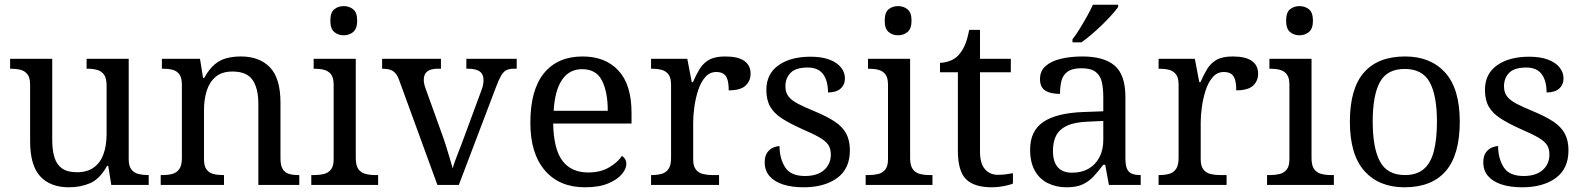

<svg xmlns="http://www.w3.org/2000/svg" viewBox="-20 -786 6730 816"><path d="M273 10Q194 10 151 -36.5Q108 -83 108 -186V-426Q108 -456 96.5 -470.5Q85 -485 66.5 -489.5Q48 -494 26 -494H23V-536H202V-191Q202 -148 211.5 -117Q221 -86 244 -70Q267 -54 307 -54Q351 -54 379 -74.5Q407 -95 420 -131.5Q433 -168 433 -216V-422Q433 -454 422 -469Q411 -484 392.5 -489Q374 -494 351 -494H348V-536H527V-109Q527 -80 538.5 -65.5Q550 -51 568.5 -46.5Q587 -42 609 -42H612V0H453L440 -81H435Q404 -25 363 -7.5Q322 10 273 10Z M663 0V-42H671Q694 -42 712.5 -47Q731 -52 742 -67.5Q753 -83 753 -114V-426Q753 -456 742 -470.5Q731 -485 713 -489.5Q695 -494 673 -494H668V-536H830L843 -455H848Q869 -493 892.5 -512.5Q916 -532 944 -539Q972 -546 1004 -546Q1083 -546 1127.5 -499.5Q1172 -453 1172 -350V-114Q1172 -83 1181.5 -67.5Q1191 -52 1208 -47Q1225 -42 1247 -42H1252V0H1078V-345Q1078 -410 1053.5 -446Q1029 -482 968 -482Q923 -482 896.5 -459.5Q870 -437 858.5 -400Q847 -363 847 -320V-109Q847 -80 858 -65.5Q869 -51 887 -46.5Q905 -42 927 -42H932V0Z M1303 0V-42H1316Q1338 -42 1356.5 -46.5Q1375 -51 1386.5 -65.5Q1398 -80 1398 -109V-426Q1398 -456 1386.5 -470.5Q1375 -485 1356.5 -489.5Q1338 -494 1316 -494H1313V-536H1492V-114Q1492 -83 1503 -67.5Q1514 -52 1533 -47Q1552 -42 1574 -42H1587V0ZM1441 -636Q1417 -636 1400.5 -650Q1384 -664 1384 -698Q1384 -733 1400.5 -746.5Q1417 -760 1441 -760Q1464 -760 1481 -746.5Q1498 -733 1498 -698Q1498 -664 1481 -650Q1464 -636 1441 -636Z M1678 -441Q1671 -462 1661.5 -473.5Q1652 -485 1638.5 -489.5Q1625 -494 1604 -494V-536H1854V-494H1841Q1811 -494 1796 -482.5Q1781 -471 1781 -446Q1781 -438 1783 -429Q1785 -420 1789 -409L1857 -220Q1866 -196 1875 -167.5Q1884 -139 1891.5 -113.5Q1899 -88 1904 -70Q1909 -91 1925 -131Q1941 -171 1954 -207L2026 -402Q2031 -414 2033 -425.5Q2035 -437 2035 -445Q2035 -471 2018.5 -482.5Q2002 -494 1969 -494H1962V-536H2176V-494H2164Q2145 -494 2132.5 -488Q2120 -482 2110 -465Q2100 -448 2088 -416L1930 0H1839Z M2466 10Q2357 10 2295.5 -62Q2234 -134 2234 -264Q2234 -404 2292 -475Q2350 -546 2456 -546Q2553 -546 2608.5 -486Q2664 -426 2664 -307V-261H2331Q2333 -152 2370.5 -102.5Q2408 -53 2480 -53Q2532 -53 2568.5 -74.5Q2605 -96 2623 -123Q2630 -120 2636 -111Q2642 -102 2642 -89Q2642 -69 2623 -46Q2604 -23 2565 -6.5Q2526 10 2466 10ZM2563 -315Q2563 -395 2538.5 -443.5Q2514 -492 2454 -492Q2399 -492 2368.5 -446.5Q2338 -401 2333 -315Z M2747 0V-42H2750Q2773 -42 2791.5 -47Q2810 -52 2821 -67.5Q2832 -83 2832 -114V-426Q2832 -456 2820.5 -470.5Q2809 -485 2790.5 -489.5Q2772 -494 2750 -494H2747V-536H2901L2920 -437H2925Q2938 -467 2953 -492Q2968 -517 2993 -531.5Q3018 -546 3062 -546Q3117 -546 3143.5 -527Q3170 -508 3170 -473Q3170 -442 3148.5 -422Q3127 -402 3077 -402Q3077 -430 3072 -447Q3067 -464 3055.5 -472Q3044 -480 3024 -480Q2996 -480 2977 -458Q2958 -436 2947 -402Q2936 -368 2931 -331.5Q2926 -295 2926 -266V-109Q2926 -80 2937.5 -65.5Q2949 -51 2967.5 -46.5Q2986 -42 3008 -42H3036V0Z M3395 10Q3345 10 3308 -2Q3271 -14 3250.5 -37.5Q3230 -61 3230 -96Q3230 -123 3241 -138Q3252 -153 3266.5 -159Q3281 -165 3293 -165Q3293 -113 3316.5 -75.5Q3340 -38 3401 -38Q3454 -38 3482.5 -63.5Q3511 -89 3511 -129Q3511 -154 3500.5 -170Q3490 -186 3463.5 -201.5Q3437 -217 3388 -238Q3337 -261 3303.5 -282.5Q3270 -304 3253.5 -332.5Q3237 -361 3237 -404Q3237 -472 3288.5 -508.5Q3340 -545 3425 -545Q3473 -545 3505.5 -532.5Q3538 -520 3554.5 -499Q3571 -478 3571 -453Q3571 -426 3552.5 -409.5Q3534 -393 3499 -393Q3499 -443 3478 -471Q3457 -499 3413 -499Q3362 -499 3340 -476.5Q3318 -454 3318 -419Q3318 -394 3330.5 -377Q3343 -360 3370.5 -345.5Q3398 -331 3442 -313Q3495 -291 3528 -269Q3561 -247 3576.5 -218Q3592 -189 3592 -147Q3592 -69 3538 -29.5Q3484 10 3395 10Z M3659 0V-42H3672Q3694 -42 3712.5 -46.5Q3731 -51 3742.5 -65.5Q3754 -80 3754 -109V-426Q3754 -456 3742.5 -470.5Q3731 -485 3712.5 -489.5Q3694 -494 3672 -494H3669V-536H3848V-114Q3848 -83 3859 -67.5Q3870 -52 3889 -47Q3908 -42 3930 -42H3943V0ZM3797 -636Q3773 -636 3756.5 -650Q3740 -664 3740 -698Q3740 -733 3756.5 -746.5Q3773 -760 3797 -760Q3820 -760 3837 -746.5Q3854 -733 3854 -698Q3854 -664 3837 -650Q3820 -636 3797 -636Z M4196 10Q4120 10 4085.5 -24.5Q4051 -59 4051 -145V-479H3975V-519Q3993 -519 4015 -526.5Q4037 -534 4053 -551Q4070 -569 4081 -595Q4092 -621 4099 -659H4145V-536H4276V-479H4145V-142Q4145 -91 4166 -67Q4187 -43 4221 -43Q4239 -43 4254 -45Q4269 -47 4285 -50V-6Q4272 0 4246 5Q4220 10 4196 10Z M4513 10Q4469 10 4433.5 -7.5Q4398 -25 4378 -60.5Q4358 -96 4358 -150Q4358 -230 4414.5 -268Q4471 -306 4586 -310L4669 -313V-373Q4669 -409 4663 -436.5Q4657 -464 4637 -480Q4617 -496 4576 -496Q4538 -496 4518 -482Q4498 -468 4491.5 -443.5Q4485 -419 4485 -387Q4443 -387 4421.5 -401.5Q4400 -416 4400 -450Q4400 -485 4424.5 -506Q4449 -527 4490 -536.5Q4531 -546 4580 -546Q4672 -546 4717.5 -507Q4763 -468 4763 -373V-114Q4763 -86 4769 -70.5Q4775 -55 4789 -48.5Q4803 -42 4825 -42H4828V0H4693L4677 -86H4669Q4648 -58 4628 -36.5Q4608 -15 4581.5 -2.5Q4555 10 4513 10ZM4536 -52Q4577 -52 4606.5 -69Q4636 -86 4652.5 -117.5Q4669 -149 4669 -191V-272L4605 -269Q4548 -267 4515.5 -252Q4483 -237 4469 -210.5Q4455 -184 4455 -145Q4455 -114 4464 -93.5Q4473 -73 4491 -62.5Q4509 -52 4536 -52ZM4538 -619Q4553 -638 4569 -664Q4585 -690 4600 -717Q4615 -744 4625 -766H4732V-756Q4723 -743 4705 -723Q4687 -703 4664.5 -681Q4642 -659 4619 -639.5Q4596 -620 4576 -606H4538Z M4904 0V-42H4907Q4930 -42 4948.5 -47Q4967 -52 4978 -67.5Q4989 -83 4989 -114V-426Q4989 -456 4977.5 -470.5Q4966 -485 4947.5 -489.5Q4929 -494 4907 -494H4904V-536H5058L5077 -437H5082Q5095 -467 5110 -492Q5125 -517 5150 -531.5Q5175 -546 5219 -546Q5274 -546 5300.5 -527Q5327 -508 5327 -473Q5327 -442 5305.5 -422Q5284 -402 5234 -402Q5234 -430 5229 -447Q5224 -464 5212.5 -472Q5201 -480 5181 -480Q5153 -480 5134 -458Q5115 -436 5104 -402Q5093 -368 5088 -331.5Q5083 -295 5083 -266V-109Q5083 -80 5094.5 -65.5Q5106 -51 5124.5 -46.5Q5143 -42 5165 -42H5193V0Z M5365 0V-42H5378Q5400 -42 5418.5 -46.5Q5437 -51 5448.5 -65.5Q5460 -80 5460 -109V-426Q5460 -456 5448.5 -470.5Q5437 -485 5418.5 -489.5Q5400 -494 5378 -494H5375V-536H5554V-114Q5554 -83 5565 -67.5Q5576 -52 5595 -47Q5614 -42 5636 -42H5649V0ZM5503 -636Q5479 -636 5462.5 -650Q5446 -664 5446 -698Q5446 -733 5462.5 -746.5Q5479 -760 5503 -760Q5526 -760 5543 -746.5Q5560 -733 5560 -698Q5560 -664 5543 -650Q5526 -636 5503 -636Z M5949 10Q5841 10 5779 -59Q5717 -128 5717 -269Q5717 -409 5776.5 -477.5Q5836 -546 5952 -546Q6060 -546 6122 -477.5Q6184 -409 6184 -269Q6184 -128 6124.5 -59Q6065 10 5949 10ZM5951 -42Q6001 -42 6031 -67.5Q6061 -93 6074 -144Q6087 -195 6087 -269Q6087 -381 6056 -437Q6025 -493 5950 -493Q5875 -493 5844.5 -437Q5814 -381 5814 -269Q5814 -157 5845 -99.5Q5876 -42 5951 -42Z M6449 10Q6399 10 6362 -2Q6325 -14 6304.5 -37.5Q6284 -61 6284 -96Q6284 -123 6295 -138Q6306 -153 6320.5 -159Q6335 -165 6347 -165Q6347 -113 6370.5 -75.5Q6394 -38 6455 -38Q6508 -38 6536.5 -63.5Q6565 -89 6565 -129Q6565 -154 6554.5 -170Q6544 -186 6517.5 -201.5Q6491 -217 6442 -238Q6391 -261 6357.5 -282.5Q6324 -304 6307.5 -332.5Q6291 -361 6291 -404Q6291 -472 6342.5 -508.5Q6394 -545 6479 -545Q6527 -545 6559.5 -532.5Q6592 -520 6608.5 -499Q6625 -478 6625 -453Q6625 -426 6606.5 -409.5Q6588 -393 6553 -393Q6553 -443 6532 -471Q6511 -499 6467 -499Q6416 -499 6394 -476.5Q6372 -454 6372 -419Q6372 -394 6384.5 -377Q6397 -360 6424.5 -345.5Q6452 -331 6496 -313Q6549 -291 6582 -269Q6615 -247 6630.5 -218Q6646 -189 6646 -147Q6646 -69 6592 -29.5Q6538 10 6449 10Z"/></svg>

Font: Noto Serif Armenian
Style: Regular
Weight: 400
Designer: Monotype Design Team
Foundry: Monotype Imaging Inc.
Version: Version 2.007